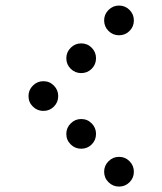

<svg xmlns="http://www.w3.org/2000/svg" viewBox="-20 -689 587 694"><path d="M463.9 -615.2Q463.9 -592.8 448.2 -577.1Q432.6 -561.5 410.2 -561.5Q388.2 -561.5 372.3 -577.1Q356.4 -592.8 356.4 -615.2Q356.4 -637.2 372.3 -653.1Q388.2 -668.9 410.2 -668.9Q432.6 -668.9 448.2 -653.1Q463.9 -637.2 463.9 -615.2ZM327.1 -478.5Q327.1 -456.1 311.5 -440.4Q295.9 -424.8 273.4 -424.8Q251.5 -424.8 235.6 -440.4Q219.7 -456.1 219.7 -478.5Q219.7 -500.5 235.6 -516.4Q251.5 -532.2 273.4 -532.2Q295.9 -532.2 311.5 -516.4Q327.1 -500.5 327.1 -478.5ZM190.4 -341.8Q190.4 -319.3 174.8 -303.7Q159.2 -288.1 136.7 -288.1Q114.7 -288.1 98.9 -303.7Q83 -319.3 83 -341.8Q83 -363.8 98.9 -379.6Q114.7 -395.5 136.7 -395.5Q159.2 -395.5 174.8 -379.6Q190.4 -363.8 190.4 -341.8ZM327.1 -205.1Q327.1 -182.6 311.5 -167Q295.9 -151.4 273.4 -151.4Q251.5 -151.4 235.6 -167Q219.7 -182.6 219.7 -205.1Q219.7 -227.1 235.6 -242.9Q251.5 -258.8 273.4 -258.8Q295.9 -258.8 311.5 -242.9Q327.1 -227.1 327.1 -205.1ZM463.9 -68.4Q463.9 -45.9 448.2 -30.3Q432.6 -14.6 410.2 -14.6Q388.2 -14.6 372.3 -30.3Q356.4 -45.9 356.4 -68.4Q356.4 -90.3 372.3 -106.2Q388.2 -122.1 410.2 -122.1Q432.6 -122.1 448.2 -106.2Q463.9 -90.3 463.9 -68.4Z"/></svg>

Font: DatDot
Style: Regular
Weight: 400
Designer: GGBot
Version: 1.00